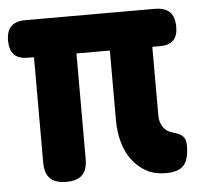

<svg xmlns="http://www.w3.org/2000/svg" viewBox="-45 -597 690 653"><g transform="rotate(-5 300.0 -270.0)"><path d="M495 10Q457 10 428.5 -6Q400 -22 380.5 -48.5Q361 -75 351.5 -110Q342 -145 342 -183V-422H228V-62Q228 -25 210.5 -7.5Q193 10 156 10Q119 10 101 -7.5Q83 -25 83 -62V-422H62Q30 -422 15 -438Q0 -454 0 -486Q0 -518 16 -534Q32 -550 64 -550H506Q541 -550 557.5 -533.5Q574 -517 574 -482Q574 -452 559 -437Q544 -422 514 -422H487V-188Q487 -164 498.5 -147.5Q510 -131 530 -126Q556 -119 565.5 -108.5Q575 -98 575 -78Q575 -30 557 -10Q539 10 495 10Z"/></g></svg>

Font: Maple Mono NL ExtraBold
Style: Regular
Weight: 800
Monospace: yes
Designer: subframe7536
Version: Version 7.000